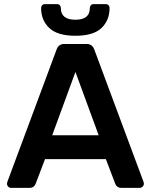

<svg xmlns="http://www.w3.org/2000/svg" viewBox="-20 -914 734 934"><path d="M35 0Q26 0 20 -6Q14 -12 14 -21L16 -30L256 -675Q266 -700 292 -700H402Q428 -700 438 -675L678 -30L680 -21Q680 -12 673.5 -6Q667 0 659 0H570Q549 0 541 -19L495 -140H199L153 -19Q145 0 124 0ZM234 -256H460L347 -564ZM347 -740Q260 -740 220 -777.5Q180 -815 180 -875Q180 -883 185 -888.5Q190 -894 199 -894H257Q266 -894 271 -888.5Q276 -883 276 -875Q276 -818 347 -818Q417 -818 417 -875Q417 -883 422 -888.5Q427 -894 436 -894H494Q503 -894 508 -888.5Q513 -883 513 -875Q513 -815 473.5 -777.5Q434 -740 347 -740Z"/></svg>

Font: Rubik AZ
Style: Regular
Weight: 500
Designer: Hubert and Fischer
Foundry: Hubert & Fischer
Version: Version 2.000